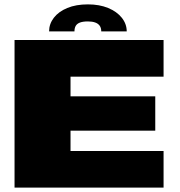

<svg xmlns="http://www.w3.org/2000/svg" viewBox="-20 -858 824 878"><path d="M46.5 0H728V-167.5H302.5V-260.5H690V-417.5H302.5V-507.5H728V-675H46.5ZM382 -838Q327.5 -838 287.8 -821.5Q248 -805 226.2 -776.8Q204.5 -748.5 204.5 -714.5H320.5Q320.5 -730 326.5 -740Q332.5 -750 346 -755Q359.5 -760 382 -760Q401.5 -760 415 -755.2Q428.5 -750.5 435.8 -740.5Q443 -730.5 443 -714.5H559.5Q559.5 -748.5 537 -776.8Q514.5 -805 474.5 -821.5Q434.5 -838 382 -838Z"/></svg>

Font: Anybody Expanded Black
Style: Regular
Weight: 900
Width: 7
Designer: Tyler Finck
Foundry: Etcetera Type Company
Version: Version 1.113;gftools[0.9.25]